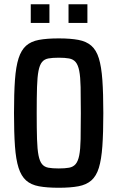

<svg xmlns="http://www.w3.org/2000/svg" viewBox="-20 -877 554 905"><path d="M257 8Q201 8 163.5 1Q126 -6 103 -26.5Q80 -47 67.5 -86Q55 -125 50.5 -188Q46 -251 46 -344Q46 -437 50.5 -500Q55 -563 67.5 -602Q80 -641 103 -661.5Q126 -682 163.5 -689Q201 -696 257 -696Q312 -696 349.5 -689Q387 -682 410.5 -661.5Q434 -641 446 -602Q458 -563 462.5 -500Q467 -437 467 -344Q467 -251 462.5 -188Q458 -125 446 -86Q434 -47 410.5 -26.5Q387 -6 349.5 1Q312 8 257 8ZM257 -83Q286 -83 305.5 -86.5Q325 -90 336.5 -103.5Q348 -117 353.5 -145Q359 -173 360 -221.5Q361 -270 361 -344Q361 -418 360 -466.5Q359 -515 353.5 -543Q348 -571 336.5 -584.5Q325 -598 305.5 -601.5Q286 -605 257 -605Q227 -605 208 -601.5Q189 -598 178 -584.5Q167 -571 161.5 -543Q156 -515 154.5 -466.5Q153 -418 153 -344Q153 -270 154.5 -221.5Q156 -173 161.5 -145Q167 -117 178 -103.5Q189 -90 208 -86.5Q227 -83 257 -83ZM125 -769V-857H213V-769ZM303 -769V-857H392V-769Z"/></svg>

Font: Saira Condensed SemiBold
Style: Regular
Weight: 600
Width: 3
Designer: Hector Gatti with collaboration of the Omnibus-Type team
Foundry: Omnibus-Type
Version: Version 1.100